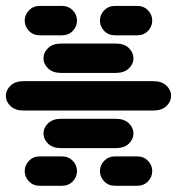

<svg xmlns="http://www.w3.org/2000/svg" viewBox="-44 -756 589 638"><path d="M87.9 -138.7H162.1Q183.6 -138.7 197.8 -153.3Q211.9 -168 211.9 -187.5Q211.9 -207 197.8 -221.7Q183.6 -236.3 162.1 -236.3H87.9Q66.4 -236.3 52.2 -221.7Q38.1 -207 38.1 -187.5Q38.1 -168 52.2 -153.3Q66.4 -138.7 87.9 -138.7ZM337.9 -138.7H412.1Q433.6 -138.7 447.8 -153.3Q461.9 -168 461.9 -187.5Q461.9 -207 447.8 -221.7Q433.6 -236.3 412.1 -236.3H337.9Q316.4 -236.3 302.2 -221.7Q288.1 -207 288.1 -187.5Q288.1 -168 302.2 -153.3Q316.4 -138.7 337.9 -138.7ZM159.2 -263.7H340.8Q368.2 -263.7 383.8 -278.3Q399.4 -293 399.4 -312.5Q399.4 -332 383.8 -346.7Q368.2 -361.3 340.8 -361.3H159.2Q131.8 -361.3 116.2 -346.7Q100.6 -332 100.6 -312.5Q100.6 -293 116.2 -278.3Q131.8 -263.7 159.2 -263.7ZM34.2 -388.7H465.8Q493.2 -388.7 508.8 -403.3Q524.4 -418 524.4 -437.5Q524.4 -457 508.8 -471.7Q493.2 -486.3 465.8 -486.3H34.2Q6.8 -486.3 -8.8 -471.7Q-24.4 -457 -24.4 -437.5Q-24.4 -418 -8.8 -403.3Q6.8 -388.7 34.2 -388.7ZM159.2 -513.7H340.8Q368.2 -513.7 383.8 -528.3Q399.4 -543 399.4 -562.5Q399.4 -582 383.8 -596.7Q368.2 -611.3 340.8 -611.3H159.2Q131.8 -611.3 116.2 -596.7Q100.6 -582 100.6 -562.5Q100.6 -543 116.2 -528.3Q131.8 -513.7 159.2 -513.7ZM87.9 -638.7H162.1Q183.6 -638.7 197.8 -653.3Q211.9 -668 211.9 -687.5Q211.9 -707 197.8 -721.7Q183.6 -736.3 162.1 -736.3H87.9Q66.4 -736.3 52.2 -721.7Q38.1 -707 38.1 -687.5Q38.1 -668 52.2 -653.3Q66.4 -638.7 87.9 -638.7ZM337.9 -638.7H412.1Q433.6 -638.7 447.8 -653.3Q461.9 -668 461.9 -687.5Q461.9 -707 447.8 -721.7Q433.6 -736.3 412.1 -736.3H337.9Q316.4 -736.3 302.2 -721.7Q288.1 -707 288.1 -687.5Q288.1 -668 302.2 -653.3Q316.4 -638.7 337.9 -638.7Z"/></svg>

Font: Workbench
Style: Regular
Weight: 400
Designer: Jens Kutilek
Foundry: Jens Kutilek
Version: Version 2.001